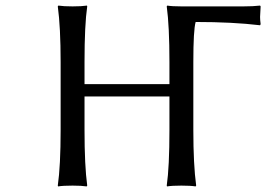

<svg xmlns="http://www.w3.org/2000/svg" viewBox="-20 -668 958 691"><path d="M675.8 -444.8V-200.2Q675.8 -75.2 686 0L684.1 2.9Q666 0 632.8 0Q599.6 0 581.1 2.9L580.1 0Q589.8 -67.9 589.8 -200.2V-320.8H284.2V-200.2Q284.2 -71.3 293.9 0L292 2.9Q273.4 0 241.2 0Q207 0 189 2.9L188 0Q198.2 -71.3 198.2 -200.2V-444.8Q198.2 -569.8 188 -645L189.9 -647.9Q208.5 -645 241.2 -645Q274.4 -645 293 -647.9L293.9 -645Q284.2 -578.6 284.2 -444.8V-365.2H589.8V-444.8Q589.8 -573.7 580.1 -645L582 -647.9Q598.6 -645 632.8 -645H856Q891.6 -645 916 -647.9L918 -645Q916 -616.7 916 -606.9Q916 -596.7 918 -581.1L916 -577.1Q817.4 -588.9 684.1 -588.9Q675.8 -559.6 675.8 -444.8Z"/></svg>

Font: Linear Smooth
Style: Regular
Weight: 400
Designer: Philipp H. Poll, Flanker
Foundry: Philipp H. Poll, reworked by Flanker
Version: Version 1.061 | FøM Fix